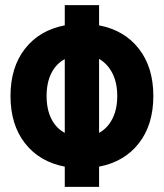

<svg xmlns="http://www.w3.org/2000/svg" viewBox="-20 -730 640 750"><path d="M233 0V-79Q134 -98 77.5 -170.5Q21 -243 21 -355Q21 -467 77.5 -539.5Q134 -612 233 -631V-710H367V-631Q466 -612 522.5 -539.5Q579 -467 579 -355Q579 -243 522.5 -170.5Q466 -98 367 -79V0ZM438 -355Q438 -407 419 -444Q400 -481 367 -500V-211Q400 -229 419 -266Q438 -303 438 -355ZM162 -355Q162 -303 180.5 -266Q199 -229 233 -211V-499Q199 -481 180.5 -444Q162 -407 162 -355Z"/></svg>

Font: Geist Mono ExtraBold
Style: Regular
Weight: 800
Monospace: yes
Designer: Basement.studio, Andrés Briganti, Mateo Zaragoza
Foundry: Basement.studio, Vercel, Andrés Briganti, Guido Ferreyra, Mateo Zaragoza
Version: Version 1.500; ttfautohint (v1.8.4.7-5d5b)